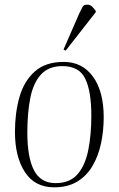

<svg xmlns="http://www.w3.org/2000/svg" viewBox="-20 -788 509 822"><path d="M212 14Q129 14 86.5 -51.5Q44 -117 44 -223Q44 -305 63.5 -373Q83 -441 129 -482Q175 -523 253 -523Q332 -523 378 -460Q424 -397 424 -286Q424 -228 412.5 -174Q401 -120 376 -77.5Q351 -35 310.5 -10.5Q270 14 212 14ZM218 -4Q278 -4 311 -41Q344 -78 357.5 -143.5Q371 -209 371 -293Q371 -397 345 -451Q319 -505 247 -505Q188 -505 155 -468.5Q122 -432 109.5 -367.5Q97 -303 97 -220Q97 -114 125.5 -59Q154 -4 218 -4ZM261 -571 252 -576 320 -732Q329 -751 334 -759.5Q339 -768 354 -768Q365 -768 373 -761Q381 -754 390 -741V-736Z"/></svg>

Font: Literata 72pt ExtraLight
Style: Italic
Weight: 200
Italic angle: -2°
Designer: Latin by Veronika Burian and Jose Scaglione. Greek by Irene Vlachou. Cyrillic by Vera Evstafieva
Foundry: TypeTogether
Version: Version 3.002